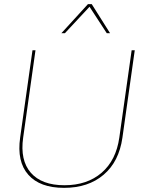

<svg xmlns="http://www.w3.org/2000/svg" viewBox="-20 -905 698 935"><path d="M576.2 -234.9Q559.6 -117.7 484.6 -54Q409.7 9.8 292 9.8Q174.3 9.8 117.9 -54Q61.5 -117.7 78.1 -234.9L138.2 -660.2H152.8L92.8 -234.9Q77.1 -124.5 130.1 -63.7Q183.1 -2.9 293.9 -2.9Q404.3 -2.9 474.9 -63.7Q545.4 -124.5 561 -234.9L621.1 -660.2H636.2ZM278.8 -743.2 408.2 -884.8H426.8L516.1 -743.2H500L416 -872.1L295.9 -743.2Z"/></svg>

Font: Human Sans Thin
Style: Italic
Weight: 100
Italic angle: -8°
Designer: Tim Radville
Foundry: Continuum
Version: Version 1.000;FEAKit 1.0